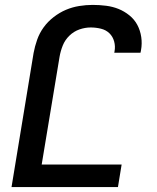

<svg xmlns="http://www.w3.org/2000/svg" viewBox="-20 -763 640 783"><path d="M27 0 117 -547Q122 -574 131.5 -601Q141 -628 158 -651.5Q175 -675 199 -693.5Q223 -712 249 -723Q275 -734 303 -738.5Q331 -743 358 -743Q386 -743 413 -739.5Q440 -736 463.5 -726.5Q487 -717 507.5 -700.5Q528 -684 540 -661.5Q552 -639 556 -612Q560 -585 555 -558L553 -548H446L447 -553Q451 -574 445.5 -594Q440 -614 426 -627.5Q412 -641 391.5 -646Q371 -651 350 -651Q327 -651 304 -643Q281 -635 263 -617.5Q245 -600 236 -577.5Q227 -555 223 -532L150 -92H476L461 0Z"/></svg>

Font: Iosevka Semibold Extended
Style: Italic
Weight: 600
Width: 7
Italic angle: -9°
Monospace: yes
Designer: Belleve Invis
Foundry: Belleve Invis
Version: Version 32.5.0; ttfautohint (v1.8.4)